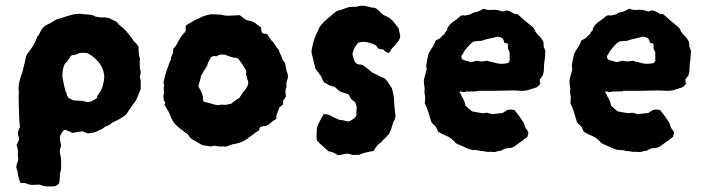

<svg xmlns="http://www.w3.org/2000/svg" viewBox="-20 -535 2521 683"><path d="M481 -223Q480 -222 480.5 -220Q481 -218 480 -217Q477 -210 474.5 -203.5Q472 -197 469 -190Q464 -176 455 -166Q448 -156 441.5 -146.5Q435 -137 429 -128Q419 -120 408.5 -113.5Q398 -107 386 -102Q380 -100 377 -97Q372 -91 365 -89Q360 -87 355 -84.5Q350 -82 345 -77Q335 -73 325.5 -68Q316 -63 305 -62Q302 -62 299.5 -61.5Q297 -61 293 -60Q289 -62 284 -63.5Q279 -65 274 -68Q265 -67 256 -65.5Q247 -64 237 -62Q233 -64 229.5 -66Q226 -68 222 -69Q218 -71 215 -72.5Q212 -74 207 -72Q203 -68 200 -63Q197 -58 194 -52Q193 -48 193 -44Q193 -40 193 -37L197 -20Q197 -13 195 -9Q191 2 194 14Q198 27 197.5 41Q197 55 197 69Q193 79 193 90Q193 101 191 112Q191 115 190 117Q182 128 170 128Q159 128 147.5 128Q136 128 125 123Q122 122 118 122Q114 122 110 122Q101 123 92 122.5Q83 122 74 118Q70 116 64.5 116Q59 116 54 116Q53 114 52 113.5Q51 113 51 112Q48 104 46 96Q44 88 43 81Q43 76 41 71Q39 66 38 61Q38 53 41 45.5Q44 38 45 31Q44 24 43.5 17.5Q43 11 44 5Q44 -1 42.5 -7Q41 -13 39 -20Q41 -23 43.5 -28Q46 -33 47 -37Q49 -44 46 -50Q43 -56 44 -66Q46 -70 47.5 -74.5Q49 -79 51 -84Q49 -96 48 -122.5Q47 -149 46.5 -174Q46 -199 47 -207Q45 -221 47 -233.5Q49 -246 53 -259Q54 -264 55.5 -267.5Q57 -271 59 -275Q61 -282 63.5 -294.5Q66 -307 67 -308Q71 -324 72 -330.5Q73 -337 76.5 -342.5Q80 -348 90 -361Q100 -374 108 -393Q108 -393 109.5 -396Q111 -399 112 -404Q114 -406 115 -407Q116 -408 117 -409L124 -423Q133 -442 153 -450Q159 -452 165.5 -456.5Q172 -461 181 -466Q194 -469 208 -474Q222 -479 238 -483Q244 -485 251 -485Q258 -485 265 -486Q270 -485 275 -484.5Q280 -484 286 -484Q295 -483 303.5 -482Q312 -481 320 -476Q324 -475 328.5 -474.5Q333 -474 337 -473Q344 -473 352 -473Q360 -473 367 -471Q370 -469 380.5 -464Q391 -459 392 -459Q396 -457 397 -455Q399 -453 401 -450Q403 -447 406 -445Q420 -435 430.5 -422.5Q441 -410 451 -396Q456 -387 462 -383Q465 -380 467.5 -376.5Q470 -373 473 -369Q473 -363 473 -356.5Q473 -350 474 -344Q474 -340 475.5 -335Q477 -330 478 -325Q477 -322 477 -308.5Q477 -295 478 -290Q483 -276 478 -265Q476 -259 480 -253Q481 -249 480.5 -238Q480 -227 481 -223ZM351 -261Q350 -278 344.5 -291.5Q339 -305 328 -317Q319 -327 310.5 -333.5Q302 -340 291 -346Q273 -349 259 -345Q255 -341 244.5 -340Q234 -339 231 -335Q227 -327 219.5 -317.5Q212 -308 210 -307Q204 -294 202.5 -278Q201 -262 204 -250Q206 -240 208 -231Q210 -222 212 -214Q212 -211 214 -209Q216 -208 217 -201Q218 -194 221 -192Q223 -186 228 -184.5Q233 -183 240 -178Q243 -178 246 -177.5Q249 -177 253 -177Q261 -177 268 -176.5Q275 -176 282 -174Q292 -169 306 -175Q308 -177 312.5 -178.5Q317 -180 319 -183Q325 -184 325.5 -189.5Q326 -195 328 -197Q341 -213 345.5 -229.5Q350 -246 351 -261Z M1003 -273Q1006 -261 1002 -251Q1000 -246 999 -241Q998 -236 999 -231Q1000 -230 999.5 -228.5Q999 -227 999 -225Q995 -217 995.5 -208Q996 -199 997 -191L987 -177V-164Q985 -162 982 -159.5Q979 -157 974 -153Q972 -146 968.5 -138Q965 -130 963 -123V-113Q959 -109 953 -106Q947 -103 943 -97Q939 -94 935 -92Q931 -90 926 -87Q924 -86 921.5 -86.5Q919 -87 917 -86Q902 -86 902 -72Q891 -65 880.5 -57Q870 -49 859 -41Q842 -28 815 -23Q806 -22 798 -18.5Q790 -15 781 -13Q779 -13 776 -14Q773 -15 771 -14Q759 -13 746 -16Q742 -17 738 -16Q734 -15 731 -14Q724 -15 717 -16Q710 -17 702 -18Q693 -22 685.5 -27Q678 -32 670 -36Q664 -38 659 -43Q654 -48 651 -53Q650 -55 648.5 -56.5Q647 -58 645 -60Q642 -62 639 -63.5Q636 -65 633 -68Q617 -79 604.5 -92Q592 -105 586 -124Q581 -137 574 -147Q572 -151 569.5 -154.5Q567 -158 565 -162Q566 -164 568 -170Q566 -173 564 -176Q562 -179 562 -183Q562 -186 561.5 -189.5Q561 -193 562 -197Q564 -204 563 -211Q562 -218 563 -225Q564 -231 562.5 -238Q561 -245 564 -251Q566 -258 567 -264Q568 -270 570 -276Q572 -282 574 -287.5Q576 -293 578 -298Q580 -304 582 -310Q584 -316 588 -323Q588 -325 588 -328Q588 -331 589 -332Q593 -340 595 -347Q597 -354 596 -361Q600 -366 603 -369Q606 -372 608 -376Q610 -381 612.5 -385.5Q615 -390 618 -394Q621 -402 627 -408Q631 -413 634 -416.5Q637 -420 639 -422Q642 -428 641 -432.5Q640 -437 640 -440Q642 -445 643 -446Q646 -447 648.5 -449Q651 -451 654 -452Q662 -457 671 -462Q680 -467 689 -470Q698 -476 707.5 -478.5Q717 -481 727 -484Q735 -484 743 -484Q751 -484 758 -483H767Q778 -479 789.5 -479Q801 -479 812 -480Q817 -480 822.5 -480.5Q828 -481 833 -481Q838 -477 841.5 -474.5Q845 -472 849 -468Q852 -467 855 -465Q858 -463 862 -462Q876 -461 887.5 -453Q899 -445 909 -437Q909 -435 909 -431.5Q909 -428 910 -425Q910 -420 916 -416Q919 -415 923 -415Q927 -415 931 -413Q933 -409 936.5 -404Q940 -399 943 -394Q947 -390 951 -386Q955 -382 957 -377Q959 -375 960.5 -372Q962 -369 963 -367Q966 -364 969 -361Q972 -358 973 -353Q975 -346 979 -339Q983 -332 985 -324Q986 -321 988.5 -318Q991 -315 994 -311Q996 -302 997.5 -292Q999 -282 1003 -273ZM863 -237Q864 -244 861 -249.5Q858 -255 859 -261Q859 -263 856 -266Q855 -268 855 -274Q856 -276 856 -279.5Q856 -283 856 -284Q849 -295 843 -304.5Q837 -314 830 -323Q830 -325 828 -325.5Q826 -326 824 -329Q807 -329 787 -338Q775 -344 758 -339Q757 -339 755.5 -338Q754 -337 752 -335H747Q731 -338 726 -323Q724 -319 721.5 -314.5Q719 -310 718 -305Q717 -301 714 -296.5Q711 -292 709 -288Q705 -283 702 -277Q699 -271 695 -266Q694 -256 690.5 -246Q687 -236 686 -227Q689 -222 692 -216.5Q695 -211 697 -206Q703 -193 702 -181Q702 -179 703 -177Q704 -175 705 -173Q714 -171 722.5 -169Q731 -167 739 -164Q746 -162 753 -161Q760 -160 767 -163H770Q778 -161 785.5 -162.5Q793 -164 802 -166Q809 -171 816.5 -177Q824 -183 832 -187Q839 -201 849 -212Q859 -223 863 -237Z M1404 -405Q1401 -392 1392 -383Q1388 -379 1385.5 -374.5Q1383 -370 1379 -368Q1375 -364 1373 -361Q1371 -358 1369 -353Q1364 -343 1352 -351Q1346 -355 1344 -359L1332 -360Q1330 -360 1329 -361Q1324 -363 1322 -367.5Q1320 -372 1315 -375Q1300 -382 1285 -385Q1270 -388 1254 -383Q1244 -370 1241 -364.5Q1238 -359 1234 -345Q1234 -338 1236.5 -331.5Q1239 -325 1241 -317Q1246 -309 1254 -306Q1258 -306 1262 -305.5Q1266 -305 1270 -304Q1274 -301 1277 -298.5Q1280 -296 1283 -294Q1290 -290 1296.5 -283.5Q1303 -277 1310 -274Q1318 -270 1325 -267Q1332 -264 1339 -260Q1345 -259 1349.5 -255Q1354 -251 1358 -246Q1361 -240 1365.5 -234Q1370 -228 1374 -221Q1377 -210 1379.5 -198.5Q1382 -187 1382 -174Q1382 -165 1383 -156.5Q1384 -148 1385 -139Q1386 -134 1386.5 -128Q1387 -122 1386 -115Q1383 -109 1380 -102Q1377 -95 1375 -87Q1371 -72 1364 -59Q1360 -54 1355 -49Q1350 -44 1345 -39Q1342 -37 1340 -34Q1338 -31 1336 -29Q1326 -23 1320 -15Q1314 -7 1309 2Q1302 3 1295 4.5Q1288 6 1280 8Q1274 9 1268 11.5Q1262 14 1257 16H1233Q1222 11 1212 12Q1202 13 1191 16Q1181 18 1177 14Q1170 9 1162.5 6.5Q1155 4 1148 3Q1138 -7 1127 -16Q1116 -25 1107 -36Q1107 -39 1106.5 -42.5Q1106 -46 1106 -49Q1106 -57 1106.5 -63.5Q1107 -70 1107 -77Q1110 -91 1117.5 -104Q1125 -117 1132 -130Q1138 -129 1143 -128Q1148 -127 1154 -125Q1159 -121 1166 -118Q1173 -115 1180 -112Q1189 -107 1194 -108Q1198 -108 1201 -107Q1204 -106 1208 -105Q1220 -100 1231 -108Q1236 -111 1240.5 -114.5Q1245 -118 1248 -124Q1248 -130 1248 -137.5Q1248 -145 1249 -152Q1249 -155 1248 -158Q1247 -161 1246 -164.5Q1245 -168 1244 -171L1230 -182Q1226 -187 1224 -192.5Q1222 -198 1217 -201L1193 -208Q1187 -211 1183 -215Q1179 -219 1175 -222Q1173 -224 1171 -225Q1169 -226 1167 -227Q1163 -228 1159 -229Q1155 -230 1150 -232Q1144 -237 1134 -241Q1128 -248 1126 -255Q1124 -262 1119 -268Q1115 -273 1111 -279Q1107 -285 1102 -291Q1099 -302 1096.5 -313.5Q1094 -325 1091 -336Q1086 -351 1090 -365Q1092 -374 1094.5 -384Q1097 -394 1101 -404Q1107 -416 1116 -437Q1126 -453 1142.5 -466.5Q1159 -480 1175 -494Q1179 -496 1184 -497.5Q1189 -499 1193 -500Q1205 -504 1211 -506.5Q1217 -509 1224.5 -510Q1232 -511 1247 -511H1249Q1263 -516 1276.5 -514Q1290 -512 1303 -508Q1306 -508 1309.5 -507.5Q1313 -507 1314 -507Q1323 -502 1329.5 -495Q1336 -488 1344 -482Q1349 -479 1355 -476.5Q1361 -474 1366 -471Q1376 -463 1383.5 -453Q1391 -443 1398 -434Q1400 -427 1401 -420Q1402 -413 1404 -405Z M1920 -353Q1919 -343 1918.5 -332.5Q1918 -322 1916 -312Q1915 -302 1915 -290.5Q1915 -279 1911 -267Q1909 -264 1906 -260.5Q1903 -257 1900 -252Q1900 -248 1900.5 -245Q1901 -242 1902 -238Q1900 -233 1896 -229.5Q1892 -226 1888 -224Q1878 -221 1869.5 -218Q1861 -215 1852 -213Q1838 -211 1823 -212.5Q1808 -214 1793 -213Q1780 -213 1765.5 -212.5Q1751 -212 1736 -212H1680Q1676 -209 1671.5 -210Q1667 -211 1663 -209Q1659 -211 1654 -209.5Q1649 -208 1644 -210Q1640 -209 1636.5 -208.5Q1633 -208 1628 -207Q1624 -208 1621 -209.5Q1618 -211 1614 -208Q1616 -205 1618.5 -201.5Q1621 -198 1622 -193Q1625 -189 1627 -185Q1629 -181 1631 -176Q1633 -172 1634 -167.5Q1635 -163 1636 -159Q1641 -154 1647 -149Q1653 -144 1659 -139Q1664 -138 1669.5 -137Q1675 -136 1680 -135Q1686 -134 1692 -133Q1698 -132 1705 -133Q1712 -135 1718 -132.5Q1724 -130 1731 -129Q1740 -130 1749.5 -131Q1759 -132 1768 -133Q1772 -136 1776.5 -138.5Q1781 -141 1785 -144Q1798 -147 1811 -143Q1814 -138 1818.5 -133Q1823 -128 1827 -122Q1833 -113 1839 -104.5Q1845 -96 1847 -85Q1849 -80 1853 -75Q1857 -70 1859 -66Q1860 -61 1858.5 -57Q1857 -53 1856 -48Q1852 -44 1846 -41Q1845 -41 1844 -39Q1843 -37 1841 -36Q1835 -32 1829 -28Q1823 -24 1818 -20Q1804 -8 1789 -8Q1783 -8 1780 -7Q1775 -6 1770 -3Q1765 0 1759 2Q1754 2 1749 3.5Q1744 5 1739 6Q1736 6 1732 5.5Q1728 5 1724 5Q1715 6 1706 4Q1697 2 1688 2Q1685 1 1682 0Q1679 -1 1676 -1Q1659 0 1644 -6.5Q1629 -13 1614 -20Q1602 -23 1597 -31Q1590 -39 1581.5 -44.5Q1573 -50 1563 -54Q1557 -56 1551 -59.5Q1545 -63 1538 -67Q1537 -71 1535 -75Q1533 -79 1531 -83Q1529 -86 1525.5 -89Q1522 -92 1519 -95Q1516 -98 1514 -102Q1509 -119 1504 -135.5Q1499 -152 1491 -168Q1492 -175 1492.5 -182.5Q1493 -190 1491 -199Q1490 -201 1490 -204Q1490 -207 1490 -209Q1490 -214 1490.5 -217.5Q1491 -221 1490 -224Q1489 -232 1488 -240Q1487 -248 1489 -255Q1491 -263 1493 -271Q1495 -279 1498 -288Q1497 -290 1497 -294Q1497 -298 1496 -302Q1498 -313 1500 -324Q1502 -335 1505 -345Q1508 -351 1511.5 -356.5Q1515 -362 1519 -368Q1526 -380 1530 -391Q1542 -397 1544.5 -398.5Q1547 -400 1549 -403Q1551 -406 1562 -415Q1561 -418 1567 -424Q1573 -430 1571 -434Q1580 -451 1597 -461Q1603 -465 1608.5 -469.5Q1614 -474 1618 -478Q1623 -481 1627.5 -480.5Q1632 -480 1636 -480Q1639 -481 1642.5 -481.5Q1646 -482 1650 -483Q1652 -484 1655 -485Q1658 -486 1660 -488Q1662 -489 1664 -490Q1666 -491 1668 -491Q1677 -492 1685 -496Q1693 -500 1700 -504Q1715 -498 1731 -500Q1741 -501 1750.5 -499Q1760 -497 1768 -494L1782 -498Q1790 -497 1797 -493Q1804 -489 1811 -485H1820Q1821 -484 1822 -483.5Q1823 -483 1824 -482Q1835 -472 1845 -463.5Q1855 -455 1866 -446Q1881 -436 1885 -422Q1889 -416 1892 -413Q1904 -403 1913 -386Q1913 -384 1913.5 -380.5Q1914 -377 1914 -374Q1913 -369 1916 -364Q1919 -359 1920 -353ZM1793 -320V-345Q1793 -350 1792 -351Q1791 -354 1789.5 -357Q1788 -360 1787 -361V-378L1784 -381Q1780 -381 1774 -383Q1772 -392 1769 -397Q1766 -401 1761 -402Q1756 -403 1750 -405Q1737 -401 1722 -398Q1707 -395 1693 -390Q1686 -389 1680 -389Q1674 -389 1668 -388Q1658 -384 1650.5 -375.5Q1643 -367 1636 -359Q1632 -354 1629 -348Q1626 -342 1622 -337Q1621 -336 1621 -331Q1624 -323 1630 -321Q1636 -320 1642 -318Q1648 -316 1655 -314Q1658 -315 1660.5 -315Q1663 -315 1666 -316Q1678 -321 1686 -317Q1694 -316 1700.5 -317Q1707 -318 1714 -319Q1720 -316 1726.5 -315Q1733 -314 1739 -312Q1752 -308 1764 -308Q1776 -308 1788 -311Q1793 -316 1793 -320Z M2438 -353Q2437 -343 2436.5 -332.5Q2436 -322 2434 -312Q2433 -302 2433 -290.5Q2433 -279 2429 -267Q2427 -264 2424 -260.5Q2421 -257 2418 -252Q2418 -248 2418.5 -245Q2419 -242 2420 -238Q2418 -233 2414 -229.5Q2410 -226 2406 -224Q2396 -221 2387.5 -218Q2379 -215 2370 -213Q2356 -211 2341 -212.5Q2326 -214 2311 -213Q2298 -213 2283.5 -212.5Q2269 -212 2254 -212H2198Q2194 -209 2189.5 -210Q2185 -211 2181 -209Q2177 -211 2172 -209.5Q2167 -208 2162 -210Q2158 -209 2154.5 -208.5Q2151 -208 2146 -207Q2142 -208 2139 -209.5Q2136 -211 2132 -208Q2134 -205 2136.5 -201.5Q2139 -198 2140 -193Q2143 -189 2145 -185Q2147 -181 2149 -176Q2151 -172 2152 -167.5Q2153 -163 2154 -159Q2159 -154 2165 -149Q2171 -144 2177 -139Q2182 -138 2187.5 -137Q2193 -136 2198 -135Q2204 -134 2210 -133Q2216 -132 2223 -133Q2230 -135 2236 -132.5Q2242 -130 2249 -129Q2258 -130 2267.5 -131Q2277 -132 2286 -133Q2290 -136 2294.5 -138.5Q2299 -141 2303 -144Q2316 -147 2329 -143Q2332 -138 2336.5 -133Q2341 -128 2345 -122Q2351 -113 2357 -104.5Q2363 -96 2365 -85Q2367 -80 2371 -75Q2375 -70 2377 -66Q2378 -61 2376.5 -57Q2375 -53 2374 -48Q2370 -44 2364 -41Q2363 -41 2362 -39Q2361 -37 2359 -36Q2353 -32 2347 -28Q2341 -24 2336 -20Q2322 -8 2307 -8Q2301 -8 2298 -7Q2293 -6 2288 -3Q2283 0 2277 2Q2272 2 2267 3.5Q2262 5 2257 6Q2254 6 2250 5.5Q2246 5 2242 5Q2233 6 2224 4Q2215 2 2206 2Q2203 1 2200 0Q2197 -1 2194 -1Q2177 0 2162 -6.5Q2147 -13 2132 -20Q2120 -23 2115 -31Q2108 -39 2099.5 -44.5Q2091 -50 2081 -54Q2075 -56 2069 -59.5Q2063 -63 2056 -67Q2055 -71 2053 -75Q2051 -79 2049 -83Q2047 -86 2043.5 -89Q2040 -92 2037 -95Q2034 -98 2032 -102Q2027 -119 2022 -135.5Q2017 -152 2009 -168Q2010 -175 2010.5 -182.5Q2011 -190 2009 -199Q2008 -201 2008 -204Q2008 -207 2008 -209Q2008 -214 2008.5 -217.5Q2009 -221 2008 -224Q2007 -232 2006 -240Q2005 -248 2007 -255Q2009 -263 2011 -271Q2013 -279 2016 -288Q2015 -290 2015 -294Q2015 -298 2014 -302Q2016 -313 2018 -324Q2020 -335 2023 -345Q2026 -351 2029.5 -356.5Q2033 -362 2037 -368Q2044 -380 2048 -391Q2060 -397 2062.5 -398.5Q2065 -400 2067 -403Q2069 -406 2080 -415Q2079 -418 2085 -424Q2091 -430 2089 -434Q2098 -451 2115 -461Q2121 -465 2126.5 -469.5Q2132 -474 2136 -478Q2141 -481 2145.5 -480.5Q2150 -480 2154 -480Q2157 -481 2160.5 -481.5Q2164 -482 2168 -483Q2170 -484 2173 -485Q2176 -486 2178 -488Q2180 -489 2182 -490Q2184 -491 2186 -491Q2195 -492 2203 -496Q2211 -500 2218 -504Q2233 -498 2249 -500Q2259 -501 2268.5 -499Q2278 -497 2286 -494L2300 -498Q2308 -497 2315 -493Q2322 -489 2329 -485H2338Q2339 -484 2340 -483.5Q2341 -483 2342 -482Q2353 -472 2363 -463.5Q2373 -455 2384 -446Q2399 -436 2403 -422Q2407 -416 2410 -413Q2422 -403 2431 -386Q2431 -384 2431.5 -380.5Q2432 -377 2432 -374Q2431 -369 2434 -364Q2437 -359 2438 -353ZM2311 -320V-345Q2311 -350 2310 -351Q2309 -354 2307.5 -357Q2306 -360 2305 -361V-378L2302 -381Q2298 -381 2292 -383Q2290 -392 2287 -397Q2284 -401 2279 -402Q2274 -403 2268 -405Q2255 -401 2240 -398Q2225 -395 2211 -390Q2204 -389 2198 -389Q2192 -389 2186 -388Q2176 -384 2168.5 -375.5Q2161 -367 2154 -359Q2150 -354 2147 -348Q2144 -342 2140 -337Q2139 -336 2139 -331Q2142 -323 2148 -321Q2154 -320 2160 -318Q2166 -316 2173 -314Q2176 -315 2178.5 -315Q2181 -315 2184 -316Q2196 -321 2204 -317Q2212 -316 2218.5 -317Q2225 -318 2232 -319Q2238 -316 2244.5 -315Q2251 -314 2257 -312Q2270 -308 2282 -308Q2294 -308 2306 -311Q2311 -316 2311 -320Z"/></svg>

Font: Darumadrop One
Style: Regular
Weight: 400
Version: Version 1.000